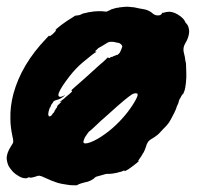

<svg xmlns="http://www.w3.org/2000/svg" viewBox="-45 -500 612 573"><path d="M346 -479Q354 -479 370 -475Q376 -474 381 -473Q399 -471 413 -458Q419 -454 426 -454Q430 -454 433 -455Q437 -457 438 -459Q437 -460 440 -462Q441 -462 443 -462Q452 -465 461 -465Q477 -464 494 -451Q504 -443 507 -436Q508 -433 511 -430Q516 -425 518 -417Q521 -406 518 -395Q516 -384 507 -369Q501 -358 503 -346Q508 -326 508 -320Q509 -316 510 -311Q510 -308 510.5 -298.5Q511 -289 511 -281Q511 -273 511 -268Q509 -233 503 -223Q502 -221 502 -220Q500 -220 496 -213Q495 -210 492.5 -206.5Q490 -203 489 -199Q488 -192 483 -183Q481 -177 480 -174Q477 -166 465 -144Q459 -133 455.5 -129.5Q452 -126 450 -123Q449 -122 445 -118Q441 -114 437 -109.5Q433 -105 429 -101Q425 -97 423 -96Q419 -93 417 -91.5Q415 -90 410 -87Q399 -81 396 -75Q392 -69 391 -63Q387 -51 383 -44Q381 -42 380 -39.5Q379 -37 376.5 -33.5Q374 -30 374 -30Q374 -30 370.5 -25Q367 -20 367 -19.5Q367 -19 368 -20H370L368 -18Q366 -16 362.5 -13Q359 -10 347.5 -1.5Q336 7 333 8Q330 9 328 11L327 10Q327 9 325.5 9Q324 9 320 11Q316 13 314 13Q312 13 310 14Q304 16 291 18Q284 19 280 19Q273 18 265 21Q255 24 247 26Q241 27 238 30Q235 34 225 39Q217 43 209 44Q204 45 196.5 47.5Q189 50 188 51Q185 52 185 53H175Q164 53 154 51Q139 49 128 46Q109 40 88 30Q78 25 73 24.5Q68 24 58 28Q48 31 45 30Q43 29 40 29.5Q37 30 37 31Q37 32 31 32Q21 32 10 25Q1 20 -6 13Q-15 3 -19 -4Q-24 -15 -25 -26Q-26 -42 -12 -64Q-6 -72 -5.5 -77Q-5 -82 -8 -94Q-14 -122 -14 -146Q-15 -182 -5 -220Q19 -308 93 -385Q101 -394 101.5 -394Q102 -394 102 -393Q102 -392 103 -392Q105 -392 113 -399Q121 -406 122 -410L123 -412L121 -411Q119 -410 119 -410Q119 -410 122.5 -413Q126 -416 131 -420Q136 -424 140 -427Q156 -439 173 -449L179 -453L185 -454Q192 -454 199 -458Q203 -460 204.5 -460Q206 -460 211 -461.5Q216 -463 219.5 -463.5Q223 -464 223.5 -464Q224 -464 226.5 -464.5Q229 -465 230 -465Q234 -466 246.5 -466.5Q259 -467 264 -466Q265 -466 269.5 -465.5Q274 -465 275 -466Q276 -467 276.5 -467Q277 -467 279 -468Q281 -469 281.5 -469Q282 -469 283.5 -470Q285 -471 285.5 -471Q286 -471 286 -471.5Q286 -472 287 -472Q288 -472 292 -473.5Q296 -475 300.5 -476Q305 -477 305.5 -477Q306 -477 308 -477Q310 -477 310 -477.5Q310 -478 311.5 -478Q313 -478 316.5 -478.5Q320 -479 326 -479.5Q332 -480 335.5 -480Q339 -480 346 -479ZM294 -375Q283 -376 279 -374Q276 -373 274 -371.5Q272 -370 267.5 -367.5Q263 -365 260 -363Q257 -361 253 -359Q249 -357 247.5 -355.5Q246 -354 243 -351Q236 -346 241 -346H243L241 -344Q238 -343 236 -341Q234 -339 228 -335Q220 -329 201 -313Q181 -296 163 -273Q138 -241 131 -224Q127 -214 132 -211.5Q137 -209 150 -217L152 -219L150 -217Q139 -205 122 -201Q114 -199 113 -194Q111 -191 110 -190Q107 -187 106 -182Q106 -180 105 -180Q103 -179 100 -167Q98 -158 100 -155Q101 -150 108 -155L112 -160V-161Q114 -162 113.5 -162Q113 -162 114.5 -163Q116 -164 116 -165Q116 -166 116.5 -166Q117 -166 118 -168V-170L119 -171Q120 -171 119.5 -171.5Q119 -172 121 -173V-175Q121 -175 123.5 -177.5Q126 -180 125 -180Q124 -180 126 -183Q128 -185 127 -185H126Q126 -185 130 -188Q134 -192 138 -196L139 -198L136 -196Q132 -195 132 -195Q132 -195 137.5 -199Q143 -203 146 -205.5Q149 -208 152 -211Q168 -224 169 -226Q170 -227 170 -228.5Q170 -230 168 -230H167L177 -239Q205 -263 253 -307Q263 -315 270 -322L277 -329L278 -328Q281 -325 285 -329Q287 -331 288 -330Q289 -329 293 -332Q294 -333 295.5 -333Q297 -333 298 -334Q299 -335 299.5 -334.5Q300 -334 302 -335.5Q304 -337 304 -336Q305 -335 309.5 -339.5Q314 -344 314 -346Q314 -347 315 -348Q316 -349 316 -350.5Q316 -352 317 -352.5Q318 -353 318 -355Q318 -357 319 -358Q322 -362 316 -368Q313 -371 309 -372Q307 -372 303 -373Q299 -374 294 -375ZM364 -221Q359 -223 350 -219Q342 -214 331 -205Q328 -203 323 -198.5Q318 -194 315.5 -192Q313 -190 305 -183Q284 -164 267 -149Q261 -144 255.5 -139Q250 -134 245 -129Q224 -109 223 -109Q220 -108 211 -94Q206 -87 204 -78Q203 -72 210 -72Q222 -72 247 -86Q269 -99 290 -117Q331 -153 356 -195Q370 -218 364 -221Z"/></svg>

Font: TT2020 Style B
Style: Italic
Weight: 400
Italic angle: -15°
Version: Version 0.2.000